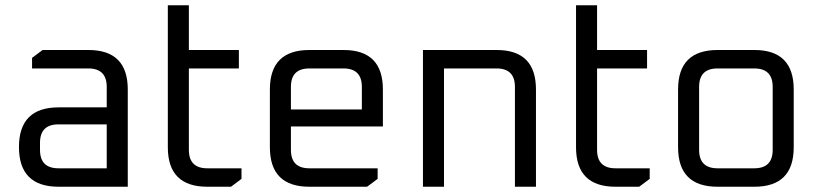

<svg xmlns="http://www.w3.org/2000/svg" viewBox="-20 -710 3110 730"><path d="M203 0Q52.1 0 52.1 -150.9Q52.1 -301.8 203 -301.8H385.8V-379.7Q385.8 -449.8 315.7 -449.8H101.9V-490L141.9 -519.9H316.3Q465.8 -519.9 465.8 -369.7V0ZM132.1 -140.2Q132.1 -70.1 202.2 -70.1H385.8V-237.1H202.2Q132.1 -237.1 132.1 -167Z M618.1 -150.2V-690H698.1V-519.9H888.2V-449.8H698.1V-140.2Q698.1 -70.1 768.2 -70.1H898.2V-29.9L858.2 0H768.3Q618.1 0 618.1 -150.2Z M1006.1 -150.2V-369.7Q1006.1 -519.9 1156.3 -519.9H1286.3Q1435.8 -519.9 1435.8 -369.7V-229.2H1086.1V-140.2Q1086.1 -70.1 1156.2 -70.1H1415.8V-29.9L1375.7 0H1156.3Q1006.1 0 1006.1 -150.2ZM1086.1 -293.9H1355.8V-379.7Q1355.8 -449.8 1285.7 -449.8H1156.2Q1086.1 -449.8 1086.1 -379.7Z M1588.1 0V-519.9H1868.3Q2017.8 -519.9 2017.8 -369.7V0H1937.8V-379.7Q1937.8 -449.8 1867.7 -449.8H1668.1V0Z M2170.1 -150.2V-690H2250.1V-519.9H2440.2V-449.8H2250.1V-140.2Q2250.1 -70.1 2320.2 -70.1H2450.2V-29.9L2410.2 0H2320.3Q2170.1 0 2170.1 -150.2Z M2558.1 -150.2V-369.7Q2558.1 -519.9 2708.3 -519.9H2848.3Q2997.8 -519.9 2997.8 -369.7V-150.2Q2997.8 0 2848.3 0H2708.3Q2558.1 0 2558.1 -150.2ZM2638.1 -140.2Q2638.1 -70.1 2708.2 -70.1H2847.7Q2917.8 -70.1 2917.8 -140.2V-379.7Q2917.8 -449.8 2847.7 -449.8H2708.2Q2638.1 -449.8 2638.1 -379.7Z"/></svg>

Font: Oxanium ExtraLight
Style: Regular
Weight: 200
Designer: Severin Meyer
Version: Version 2.000